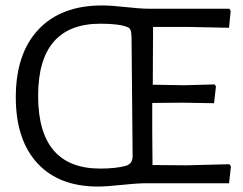

<svg xmlns="http://www.w3.org/2000/svg" viewBox="-20 -673 891 705"><path d="M355 -653Q387 -653 442 -647Q497 -641 524 -641H822L827 -633L821 -571L677 -574H542L541 -362L655 -360L768 -363L773 -356L766 -294L649 -296L539 -295V-195L540 -67L665 -66L822 -70L828 -62L821 0H524Q494 -1 432 5.5Q370 12 340 12Q196 12 117 -74Q38 -160 38 -316Q38 -476 121 -564.5Q204 -653 355 -653ZM349 -586Q120 -586 120 -321Q120 -54 348 -54Q404 -54 442 -64Q467 -72 467 -99L463 -536Q463 -569 449 -573Q419 -586 349 -586Z"/></svg>

Font: Alegreya Sans SC
Style: Regular
Weight: 400
Designer: Juan Pablo del Peral
Foundry: Huerta Tipografica
Version: Version 2.007